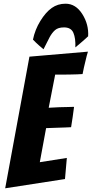

<svg xmlns="http://www.w3.org/2000/svg" viewBox="-20 -1016 496 1037"><path d="M8 1 139 -710 455 -737Q448 -715 443 -692Q438 -673 433.5 -652.5Q429 -632 426 -616Q416 -615 397.5 -614.5Q379 -614 358 -613.5Q337 -613 315.5 -613Q294 -613 278 -613L243 -434Q274 -436 301 -437Q323 -438 346 -438Q369 -438 380 -439Q376 -411 372.5 -384Q369 -357 364 -329Q354 -328 331.5 -327.5Q309 -327 286 -326Q260 -325 229 -324L195 -140L341 -163L331 -49ZM334 -996Q389 -996 424.5 -940Q460 -884 456 -820Q446 -811 434 -800Q423 -791 411.5 -780.5Q400 -770 387 -760Q389 -809 376.5 -838.5Q364 -868 326 -868Q294 -868 277.5 -853.5Q261 -839 248 -815Q235 -791 215 -750Q202 -761 192 -769.5Q182 -778 174 -786L158 -802Q169 -856 198 -903Q227 -950 259.5 -973Q292 -996 334 -996Z"/></svg>

Font: Bangers
Style: Regular
Weight: 400
Designer: vernon adams
Foundry: Vernon Adams
Version: Version 2.000